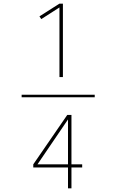

<svg xmlns="http://www.w3.org/2000/svg" viewBox="-20 -868 640 1056"><path d="M501 -333H99V-347H501ZM307 -444V-827L207 -763L197 -778L307 -848H326V-444ZM354 168V53H163V36L350 -236H373V36H432V53H373V168ZM186 36H354V-211Z"/></svg>

Font: Iosevka Aile Thin
Style: Regular
Weight: 100
Designer: Belleve Invis
Foundry: Belleve Invis
Version: Version 31.1.0; ttfautohint (v1.8.4)